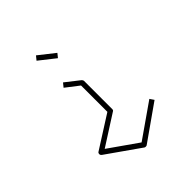

<svg xmlns="http://www.w3.org/2000/svg" viewBox="-197 -683 964 964"><g transform="rotate(-45 284.5 -201.0)"><path d="M282 126 464 -1 479 21 290 154Q288 156 282 156Q276 156 274 154L96 29Q90 24 90 18Q90 9 96 6L269 -104V-291L199 -345L216 -366L290 -308Q296 -302 296 -297V-96Q296 -88 289 -85L128 18ZM284 -470 199 -537 216 -558 301 -491Z"/></g></svg>

Font: Envoyer
Style: Regular
Weight: 400
Version: Version 0.1